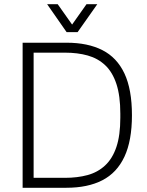

<svg xmlns="http://www.w3.org/2000/svg" viewBox="-20 -888 696 908"><path d="M87 0V-686H295Q395 -686 464 -651Q533 -616 568.5 -540.5Q604 -465 604 -343Q604 -223 568.5 -147Q533 -71 464 -35.5Q395 0 294 0ZM139 -47H287Q346 -47 394 -60Q442 -73 477 -105.5Q512 -138 530.5 -193Q549 -248 549 -331V-351Q549 -435 530.5 -491Q512 -547 477.5 -579.5Q443 -612 395 -625.5Q347 -639 287 -639H139ZM203 -868H253L335 -752H307L389 -868H440L347 -736H295Z"/></svg>

Font: Archivo SemiCondensed Thin
Style: Regular
Weight: 250
Width: 4
Designer: Hector Gatti
Foundry: Omnibus-Type
Version: Version 2.001